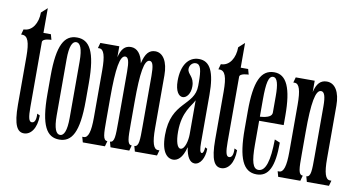

<svg xmlns="http://www.w3.org/2000/svg" viewBox="-78 -839 1897 1017"><g transform="rotate(10 870.0 -330.5)"><path d="M105 -137V-486C105 -506 153 -506 153 -506L145 -535H105V-668L73 -639C73 -582 45 -535 -2 -535L-10 -506H-4C26 -506 38 -474 38 -395V-137C38 -26 60 7 95 7C131 7 162 -30 162 -101L147 -108C149 -74 141 -58 126 -58C110 -58 105 -82 105 -137Z M250 -116V-419C250 -489 264 -517 285 -517C306 -517 320 -489 320 -419V-116C320 -46 306 -18 285 -18C264 -18 250 -46 250 -116ZM182 -220C182 -49 218 7 285 7C352 7 388 -49 388 -220V-315C388 -486 352 -542 285 -542C218 -542 182 -486 182 -315Z M411 0H530L538 -29C513 -29 513 -64 513 -140V-258C513 -417 525 -487 554 -487C571 -487 577 -463 577 -410V-140C577 -64 577 -29 552 -29L560 0H661L669 -29C644 -29 644 -64 644 -140V-258C644 -417 656 -487 685 -487C702 -487 708 -463 708 -410V-140C708 -64 708 -29 683 -29L691 0H810L818 -29H810C786 -29 775 -64 775 -140V-425C775 -498 748 -542 706 -542C673 -542 653 -520 641 -466C632 -514 609 -542 575 -542C543 -542 524 -522 513 -476V-535H411L403 -506H411C435 -506 446 -471 446 -395V-140C446 -64 435 -29 411 -29H403Z M961 -419V-402C961 -291 833 -297 833 -114C833 -13 872 7 897 7C920 7 947 -10 962 -70H963C970 -22 987 7 1013 7C1043 7 1066 -31 1066 -81L1054 -87C1053 -66 1048 -54 1041 -54C1032 -54 1028 -71 1028 -110V-365C1028 -487 1001 -542 941 -542C884 -542 849 -492 849 -409C849 -295 931 -313 931 -392C931 -447 895 -451 895 -481C895 -500 909 -517 928 -517C955 -517 961 -484 961 -419ZM898 -144C898 -253 948 -293 960 -322H961V-140C961 -109 950 -57 926 -57C909 -57 898 -91 898 -144Z M1166 -137V-486C1166 -506 1214 -506 1214 -506L1206 -535H1166V-668L1134 -639C1134 -582 1106 -535 1059 -535L1051 -506H1057C1087 -506 1099 -474 1099 -395V-137C1099 -26 1121 7 1156 7C1192 7 1223 -30 1223 -101L1208 -108C1210 -74 1202 -58 1187 -58C1171 -58 1166 -82 1166 -137Z M1439 -180 1410 -192C1409 -77 1391 -18 1352 -18C1322 -18 1311 -57 1311 -146V-275H1443V-325C1443 -474 1412 -542 1346 -542C1274 -542 1243 -474 1243 -315V-220C1243 -62 1274 7 1346 7C1411 7 1439 -50 1439 -180ZM1311 -297V-389C1311 -477 1319 -517 1344 -517C1367 -517 1375 -481 1375 -419V-330C1375 -311 1354 -300 1311 -297Z M1462 0H1581L1589 -29C1564 -29 1564 -64 1564 -140V-258C1564 -417 1577 -487 1607 -487C1625 -487 1633 -463 1633 -410V-140C1633 -64 1633 -29 1608 -29L1616 0H1735L1743 -29H1735C1711 -29 1700 -64 1700 -140V-425C1700 -498 1673 -542 1629 -542C1595 -542 1575 -521 1564 -474V-535H1462L1454 -506H1462C1486 -506 1497 -471 1497 -395V-140C1497 -64 1486 -29 1462 -29H1454Z"/></g></svg>

Font: Americaine Condensed
Style: Regular
Weight: 400
Width: 3
Designer: Alan Madić
Foundry: ESAD Valence
Version: Version 0.001;Glyphs 3.1.2 (3151)